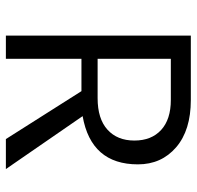

<svg xmlns="http://www.w3.org/2000/svg" viewBox="-28 -641 669 653"><g transform="rotate(90 306.5 -314.5)"><path d="M375 -261 555 0H453L290 -257H180V0H101V-629H320Q423 -629 481 -579Q539 -529 539 -449Q539 -290 375 -261ZM180 -561V-312H314Q384 -312 421 -345.5Q458 -379 458 -437Q458 -495 422 -528Q386 -561 320 -561Z"/></g></svg>

Font: Karla Neue
Style: Regular
Weight: 400
Designer: Jonathan Pinhorn
Foundry: PYRS Fontlab Ltd. / Made with FontLab
Version: Version 1.000;PS 001.001;hotconv 1.0.56